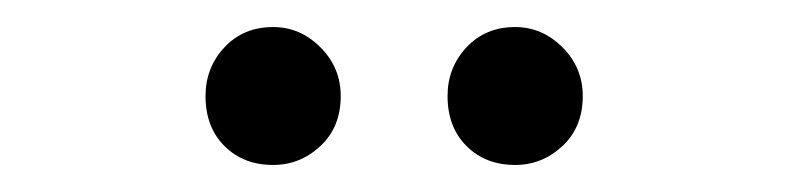

<svg xmlns="http://www.w3.org/2000/svg" viewBox="-20 -723 583 142"><path d="M182 -601Q160 -601 146 -615Q132 -629 132 -652Q132 -673 146 -688Q160 -703 182 -703Q202 -703 217 -688Q232 -673 232 -652Q232 -629 217 -615Q202 -601 182 -601ZM361 -601Q339 -601 325 -615Q311 -629 311 -652Q311 -673 325 -688Q339 -703 361 -703Q381 -703 396 -688Q411 -673 411 -652Q411 -629 396 -615Q381 -601 361 -601Z"/></svg>

Font: Rosa Sans Light
Style: Regular
Weight: 300
Designer: Pentagram / MCKL
Foundry: Pentagram / MCKL
Version: Version 1.005;September 16, 2019;FontCreator 11.5.0.2425 64-